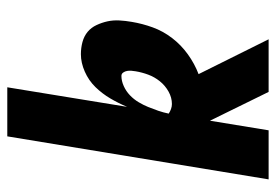

<svg xmlns="http://www.w3.org/2000/svg" viewBox="-138 -638 775 540"><g transform="rotate(-90 250.0 -367.5)"><path d="M16 0 137 -735H275L220 -398Q230 -422 243.5 -445Q257 -468 275.5 -487Q294 -506 319 -517Q344 -528 368 -528Q386 -528 402.5 -523.5Q419 -519 431 -509Q443 -499 450 -484Q457 -469 460.5 -453Q464 -437 463 -419.5Q462 -402 459 -385Q454 -355 443.5 -326Q433 -297 413.5 -271.5Q394 -246 367.5 -227Q341 -208 312 -197L410 0H262L181 -165L154 0ZM228 -272Q246 -272 263 -281.5Q280 -291 292 -306Q304 -321 310.5 -338.5Q317 -356 320 -374Q321 -380 321.5 -386Q322 -392 321 -398Q320 -404 316.5 -409Q313 -414 307 -414Q293 -414 278.5 -407.5Q264 -401 252.5 -390Q241 -379 233 -365.5Q225 -352 219.5 -338.5Q214 -325 209 -310.5Q204 -296 201 -281Q207 -277 214 -274.5Q221 -272 228 -272Z"/></g></svg>

Font: Iosevka Heavy
Style: Italic
Weight: 900
Italic angle: -9°
Monospace: yes
Designer: Belleve Invis
Foundry: Belleve Invis
Version: Version 32.5.0; ttfautohint (v1.8.4)